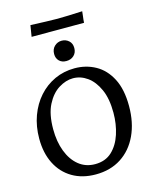

<svg xmlns="http://www.w3.org/2000/svg" viewBox="-136 -1019 901 1121"><g transform="rotate(-15 315.0 -458.5)"><path d="M302 12Q221 12 161 -23.5Q101 -59 68.5 -123.5Q36 -188 36 -275Q36 -349 59 -412Q82 -475 123.5 -521.5Q165 -568 220.5 -593.5Q276 -619 341 -619Q410 -619 467 -587.5Q524 -556 558 -490.5Q592 -425 592 -324Q592 -224 556.5 -148Q521 -72 456 -30Q391 12 302 12ZM314 -47Q376 -47 415.5 -84Q455 -121 474.5 -181Q494 -241 494 -310Q494 -395 468.5 -451.5Q443 -508 403 -536.5Q363 -565 317 -565Q274 -565 230.5 -538Q187 -511 158 -454.5Q129 -398 129 -307Q129 -232 151.5 -173Q174 -114 215.5 -80.5Q257 -47 314 -47ZM307 -672Q280 -672 264 -688Q248 -704 248 -730Q248 -759 266.5 -776.5Q285 -794 310 -794Q335 -794 353 -778Q371 -762 371 -734Q371 -706 353 -689Q335 -672 307 -672ZM147 -861 158 -929Q214 -927 251.5 -925.5Q289 -924 321 -924Q353 -924 387.5 -925.5Q422 -927 471 -929Q470 -913 467.5 -897Q465 -881 464 -861Z"/></g></svg>

Font: Maname
Style: Regular
Weight: 400
Designer: Pathum Egodawatta
Foundry: mooniak
Version: Version 1.000; ttfautohint (v1.8.4.7-5d5b)